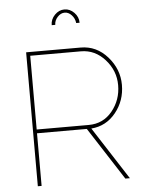

<svg xmlns="http://www.w3.org/2000/svg" viewBox="-60 -966 763 1014"><g transform="rotate(-5 321.0 -459.0)"><path d="M119 0H99V-710H388Q472 -710 530 -644Q588 -578 588 -495Q588 -411 537 -348Q486 -285 407 -279L587 0H563L383 -279H119ZM119 -690V-299H395Q472 -299 520 -358Q568 -417 568 -495Q568 -572 515 -631Q462 -690 388 -690ZM320 -901Q299 -901 282 -882.5Q265 -864 265 -841H246Q246 -872 268.5 -895Q291 -918 320 -918Q349 -918 371.5 -895Q394 -872 394 -841H376Q373 -866 356.5 -883.5Q340 -901 320 -901Z"/></g></svg>

Font: Raleway
Style: Thin
Weight: 100
Designer: Matt McInerney, Pablo Impallari, Rodrigo Fuenzalida
Foundry: Matt McInerney, Pablo Impallari, Rodrigo Fuenzalida
Version: Version 3.000